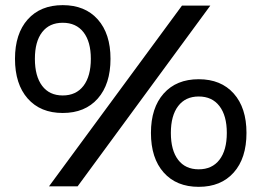

<svg xmlns="http://www.w3.org/2000/svg" viewBox="-20 -722 1013 744"><path d="M38.1 -494.1Q38.1 -591.3 87.4 -646.7Q136.7 -702.1 223.1 -702.1Q309.6 -702.1 358.9 -646.7Q408.2 -591.3 408.2 -494.1Q408.2 -396 358.9 -340.1Q309.6 -284.2 223.1 -284.2Q136.7 -284.2 87.4 -340.1Q38.1 -396 38.1 -494.1ZM115.2 -494.1Q115.2 -426.8 143.3 -389.4Q171.4 -352.1 223.1 -352.1Q274.9 -352.1 303.5 -389.4Q332 -426.8 332 -494.1Q332 -560.5 303.5 -597.2Q274.9 -633.8 223.1 -633.8Q171.4 -633.8 143.3 -597.4Q115.2 -561 115.2 -494.1ZM169.9 0 685.1 -700.2H794.9L280.8 0ZM564.9 -207Q564.9 -304.2 614.3 -359.6Q663.6 -415 750 -415Q836.4 -415 885.7 -359.6Q935.1 -304.2 935.1 -207Q935.1 -108.9 885.7 -53.5Q836.4 2 750 2Q663.6 2 614.3 -53.5Q564.9 -108.9 564.9 -207ZM642.1 -207Q642.1 -139.6 670.2 -102.8Q698.2 -65.9 750 -65.9Q801.8 -65.9 830.3 -102.8Q858.9 -139.6 858.9 -207Q858.9 -273.9 830.3 -311Q801.8 -348.1 750 -348.1Q698.7 -348.1 670.4 -311Q642.1 -273.9 642.1 -207Z"/></svg>

Font: Trueno
Style: Regular
Weight: 400
Designer: Julieta Ulanovsky
Foundry: Julieta Ulanovsky
Version: Version 3.001b | FøM Fix